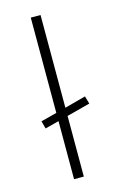

<svg xmlns="http://www.w3.org/2000/svg" viewBox="-102 -676 457 722"><g transform="rotate(-15 127.0 -314.5)"><path d="M40 -212 32 -242 94 -258V-629H132V-268L214 -290L223 -260L132 -236V0H94V-226Z"/></g></svg>

Font: Smooch Sans Light
Style: Regular
Weight: 300
Designer: Robert E. Leuschke
Foundry: Robert E. Leuschke
Version: Version 1.010; ttfautohint (v1.8.3)